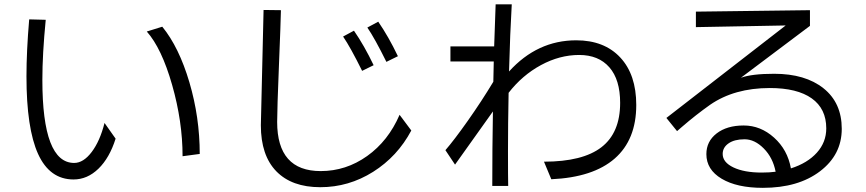

<svg xmlns="http://www.w3.org/2000/svg" viewBox="-20 -817 4040 896"><path d="M103.5 -460.9Q103.5 -578.1 116.2 -726.6L193.4 -724.6Q177.7 -564.5 177.7 -444.3Q177.7 -56.6 326.2 -56.6Q369.1 -56.6 407.7 -107.4Q446.3 -158.2 467.8 -243.2L519.5 -169.9Q491.2 -80.1 439.5 -29.8Q387.7 20.5 323.2 20.5Q211.9 20.5 157.7 -98.6Q103.5 -217.8 103.5 -460.9ZM665 -669.9 737.3 -692.4Q815.4 -596.7 863.8 -433.1Q912.1 -269.5 912.1 -98.6L832 -87.9Q832 -250 783.2 -420.9Q734.4 -591.8 665 -669.9Z M1197.3 -232.4 1210 -770.5 1291 -769.5Q1290 -714.8 1281.7 -510.7Q1273.4 -306.6 1273.4 -248Q1273.4 -18.6 1476.6 -18.6Q1594.7 -18.6 1693.4 -88.9Q1792 -159.2 1844.7 -281.2L1899.4 -208Q1835 -86.9 1721.2 -15.1Q1607.4 56.6 1474.6 56.6Q1341.8 56.6 1269.5 -17.6Q1197.3 -91.8 1197.3 -232.4ZM1581.1 -646.5 1631.8 -673.8Q1679.7 -604.5 1723.6 -512.7L1669.9 -486.3Q1615.2 -596.7 1581.1 -646.5ZM1694.3 -688.5 1745.1 -715.8Q1793 -646.5 1836.9 -554.7L1783.2 -528.3Q1728.5 -638.7 1694.3 -688.5Z M2058.6 -116.2Q2098.6 -162.1 2163.1 -253.4Q2227.5 -344.7 2282.2 -435.5Q2283.2 -451.2 2283.2 -482.9Q2283.2 -514.6 2284.2 -530.3H2082V-600.6H2286.1L2293 -796.9H2368.2Q2360.4 -665 2355.5 -483.4Q2487.3 -628.9 2668.9 -628.9Q2799.8 -628.9 2874.5 -548.8Q2949.2 -468.8 2949.2 -327.1Q2949.2 -165 2848.6 -77.1Q2748 10.7 2552.7 19.5L2518.6 -62.5Q2699.2 -62.5 2786.6 -129.9Q2874 -197.3 2874 -336.9Q2874 -445.3 2823.7 -502.9Q2773.4 -560.5 2682.6 -560.5Q2591.8 -560.5 2504.4 -513.2Q2417 -465.8 2353.5 -383.8Q2350.6 -237.3 2350.6 -111.3Q2350.6 14.6 2351.6 50.8H2277.3Q2277.3 -125 2280.3 -296.9L2103.5 -48.8Z M3089.8 -266.6 3646.5 -698.2 3227.5 -690.4V-762.7L3759.8 -769.5V-696.3L3437.5 -454.1Q3488.3 -472.7 3592.8 -472.7Q3738.3 -472.7 3823.2 -404.8Q3908.2 -336.9 3908.2 -215.8Q3908.2 -94.7 3806.6 -17.6Q3705.1 59.6 3540 59.6Q3418.9 59.6 3347.7 17.1Q3276.4 -25.4 3276.4 -97.7Q3276.4 -157.2 3324.2 -194.3Q3372.1 -231.4 3450.7 -231.4Q3529.3 -231.4 3592.3 -174.8Q3655.3 -118.2 3670.9 -31.2Q3748 -55.7 3792 -104.5Q3835.9 -153.3 3835.9 -217.8Q3835.9 -309.6 3768.1 -357.9Q3700.2 -406.2 3572.3 -406.2Q3407.2 -406.2 3293.9 -328.1Q3227.5 -281.2 3162.1 -224.6L3139.6 -205.1ZM3352.5 -98.6Q3352.5 -59.6 3402.8 -35.6Q3453.1 -11.7 3534.2 -11.7Q3572.3 -11.7 3599.6 -15.6Q3586.9 -81.1 3544.4 -124Q3502 -167 3454.6 -167Q3407.2 -167 3379.9 -147.9Q3352.5 -128.9 3352.5 -98.6Z"/></svg>

Font: GenEi M Gothic v2 Regular
Style: Regular
Weight: 400
Version: Version 2.0